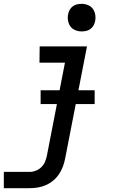

<svg xmlns="http://www.w3.org/2000/svg" viewBox="-27 -772 597 1002"><path d="M128 210H-7V125H129Q145 125 161 118.5Q177 112 189.5 99.5Q202 87 208.5 71Q215 55 218 39L312 -445H179L180 -530H427L313 55Q309 76 301.5 96.5Q294 117 281.5 136Q269 155 251 170Q233 185 212.5 194Q192 203 170.5 206.5Q149 210 128 210ZM399 -608Q382 -608 366 -614.5Q350 -621 340.5 -634Q331 -647 328 -664.5Q325 -682 329 -700Q331 -711 337.5 -722Q344 -733 354 -740Q364 -747 375.5 -749.5Q387 -752 399 -752Q416 -752 432 -745.5Q448 -739 457.5 -726Q467 -713 470 -695.5Q473 -678 469 -660Q467 -649 460.5 -638Q454 -627 444 -620Q434 -613 422.5 -610.5Q411 -608 399 -608ZM467 -229H185V-301H467Z"/></svg>

Font: Lode Dark Term
Style: Bold Italic
Weight: 700
Italic angle: -11°
Monospace: yes
Designer: Belleve Invis
Foundry: Belleve Invis
Version: Version 29.2.0